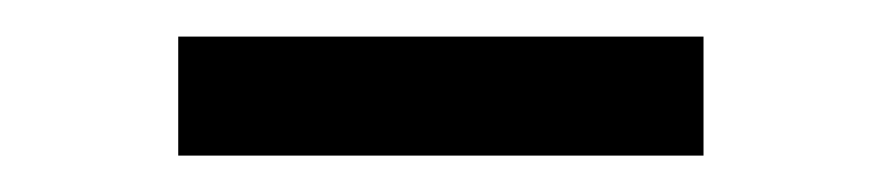

<svg xmlns="http://www.w3.org/2000/svg" viewBox="-20 -763 487 106"><path d="M78.4 -677.1V-742.8H368.4V-677.1Z"/></svg>

Font: Noto Serif TC
Style: Regular
Weight: 200
Designer: Ryoko NISHIZUKA 西塚涼子 (kana & ideographs); Frank Grießhammer (Latin, Greek & Cyrillic); Wenlong ZHANG 张文龙 (bopomofo); San
Foundry: Adobe
Version: Version 2.001;hotconv 1.1.0;makeotfexe 2.6.0